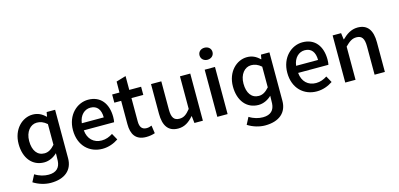

<svg xmlns="http://www.w3.org/2000/svg" viewBox="-77 -1212 4010 1928"><g transform="rotate(-15 1928.0 -248.0)"><path d="M81 154C135 189 202 208 260 208C406 208 490 136 490 13V-490H402L394 -445H390C351 -483 311 -502 258 -502C150 -502 47 -405 47 -253C47 -104 127 -8 249 -8C302 -8 350 -33 385 -67L383 13C379 79 343 123 260 123C216 123 166 111 119 81ZM383 -155C347 -114 314 -95 275 -95C200 -95 157 -156 157 -254C157 -350 211 -413 278 -413C313 -413 347 -402 383 -370Z M610 -245C610 -83 716 12 850 12C913 12 970 -10 1016 -41L979 -108C943 -85 907 -71 864 -71C781 -71 723 -125 715 -216H1030C1033 -228 1035 -249 1035 -270C1035 -408 965 -502 835 -502C720 -502 610 -404 610 -245ZM942 -290H714C724 -373 777 -419 837 -419C906 -419 942 -371 942 -290Z M1305 11C1339 11 1371 5 1396 -4L1384 -86C1367 -79 1350 -74 1332 -74C1283 -74 1261 -104 1261 -162V-405H1384V-490H1261V-634L1160 -604L1159 -490H1083V-405H1154V-162C1154 -59 1194 11 1305 11Z M1487 -182C1487 -58 1533 12 1637 12C1704 12 1752 -22 1796 -73H1799L1807 0H1895V-490H1788V-151C1748 -101 1719 -80 1674 -80C1618 -80 1594 -113 1594 -196V-490H1487Z M2032 -642C2032 -605 2061 -579 2099 -579C2138 -579 2167 -605 2167 -642C2167 -679 2138 -704 2099 -704C2061 -704 2032 -679 2032 -642ZM2045 -490V0H2152V-490Z M2309 154C2363 189 2430 208 2488 208C2634 208 2718 136 2718 13V-490H2630L2622 -445H2618C2579 -483 2539 -502 2486 -502C2378 -502 2275 -405 2275 -253C2275 -104 2355 -8 2477 -8C2530 -8 2578 -33 2613 -67L2611 13C2607 79 2571 123 2488 123C2444 123 2394 111 2347 81ZM2611 -155C2575 -114 2542 -95 2503 -95C2428 -95 2385 -156 2385 -254C2385 -350 2439 -413 2506 -413C2541 -413 2575 -402 2611 -370Z M2838 -245C2838 -83 2944 12 3078 12C3141 12 3198 -10 3244 -41L3207 -108C3171 -85 3135 -71 3092 -71C3009 -71 2951 -125 2943 -216H3258C3261 -228 3263 -249 3263 -270C3263 -408 3193 -502 3063 -502C2948 -502 2838 -404 2838 -245ZM3170 -290H2942C2952 -373 3005 -419 3065 -419C3134 -419 3170 -371 3170 -290Z M3375 -490V0H3482V-345C3525 -388 3555 -410 3600 -410C3656 -410 3680 -377 3680 -294V0H3787V-308C3787 -432 3741 -502 3636 -502C3569 -502 3519 -466 3475 -423H3472L3463 -490Z"/></g></svg>

Font: Cambridge Sans Medium
Style: Regular
Weight: 500
Version: Version 2.020;PS 002.020;hotconv 1.0.88;makeotf.lib2.5.64775